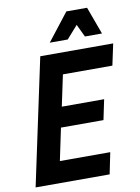

<svg xmlns="http://www.w3.org/2000/svg" viewBox="-97 -968 752 1032"><g transform="rotate(-10 278.5 -451.5)"><path d="M12 0 159 -690H557L532 -573H262L226 -403H457L434 -293H202L165 -117H440L416 0ZM222 -753 339 -903H452L507 -753H414L381 -822L320 -753Z"/></g></svg>

Font: Radio Canada Condensed SemiBold
Style: Italic
Weight: 600
Width: 3
Italic angle: -12°
Designer: Charles Daoud, Etienne Aubert Bonn, Alexandre Saumier Demers, Jacques Le Bailly
Foundry: Radio-Canada
Version: Version 2.104; ttfautohint (v1.8.4.7-5d5b);gftools[0.9.28.de